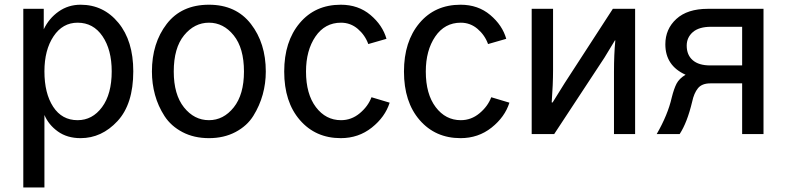

<svg xmlns="http://www.w3.org/2000/svg" viewBox="-20 -576 3374 825"><path d="M170.9 -269.5Q170.9 -174.8 208.5 -117.2Q246.1 -59.6 313.5 -59.6Q377 -59.6 418.5 -115.7Q460 -171.9 460 -269.5Q460 -362.3 420.4 -420.4Q380.9 -478.5 313.5 -478.5Q249 -478.5 210 -419.9Q170.9 -361.3 170.9 -269.5ZM80.1 229.5V-538.1H168V-450.2Q190.4 -497.1 231.9 -526.4Q273.4 -555.7 326.2 -555.7Q424.8 -555.7 488.8 -478Q552.7 -400.4 552.7 -269.5Q552.7 -128.9 484.9 -55.7Q417 17.6 326.2 17.6Q268.6 17.6 228.5 -11.2Q188.5 -40 170.9 -82V229.5Z M726.6 -268.6Q726.6 -169.9 770.5 -114.7Q814.5 -59.6 877.9 -59.6Q940.4 -59.6 984.4 -114.7Q1028.3 -169.9 1028.3 -268.6Q1028.3 -369.1 984.4 -423.8Q940.4 -478.5 877.9 -478.5Q815.4 -478.5 771 -424.3Q726.6 -370.1 726.6 -268.6ZM632.8 -268.6Q632.8 -390.6 696.3 -473.1Q759.8 -555.7 877.9 -555.7Q994.1 -555.7 1058.1 -473.1Q1122.1 -390.6 1122.1 -268.6Q1122.1 -217.8 1108.9 -169.9Q1095.7 -122.1 1068.8 -78.6Q1042 -35.2 992.2 -8.8Q942.4 17.6 877.9 17.6Q813.5 17.6 764.2 -8.3Q714.8 -34.2 687 -77.1Q659.2 -120.1 646 -168.5Q632.8 -216.8 632.8 -268.6Z M1201.2 -268.6Q1201.2 -397.5 1267.6 -476.6Q1334 -555.7 1444.3 -555.7Q1519.5 -555.7 1571.8 -511.7Q1624 -467.8 1640.6 -409.2L1562.5 -386.7Q1548.8 -424.8 1517.6 -451.7Q1486.3 -478.5 1445.3 -478.5Q1376 -478.5 1335.4 -418.9Q1294.9 -359.4 1294.9 -268.6Q1294.9 -171.9 1337.4 -115.7Q1379.9 -59.6 1445.3 -59.6Q1490.2 -59.6 1525.9 -89.4Q1561.5 -119.1 1576.2 -158.2L1654.3 -134.8Q1634.8 -73.2 1577.6 -27.8Q1520.5 17.6 1444.3 17.6Q1335.9 17.6 1268.6 -60.1Q1201.2 -137.7 1201.2 -268.6Z M1715.8 -268.6Q1715.8 -397.5 1782.2 -476.6Q1848.6 -555.7 1959 -555.7Q2034.2 -555.7 2086.4 -511.7Q2138.7 -467.8 2155.3 -409.2L2077.1 -386.7Q2063.5 -424.8 2032.2 -451.7Q2001 -478.5 1960 -478.5Q1890.6 -478.5 1850.1 -418.9Q1809.6 -359.4 1809.6 -268.6Q1809.6 -171.9 1852.1 -115.7Q1894.5 -59.6 1960 -59.6Q2004.9 -59.6 2040.5 -89.4Q2076.2 -119.1 2090.8 -158.2L2168.9 -134.8Q2149.4 -73.2 2092.3 -27.8Q2035.2 17.6 1959 17.6Q1850.6 17.6 1783.2 -60.1Q1715.8 -137.7 1715.8 -268.6Z M2264.6 0V-538.1H2356.4V-273.4Q2356.4 -215.8 2350.6 -135.7H2354.5L2406.2 -218.8L2613.3 -538.1H2709V0H2618.2V-266.6Q2618.2 -343.8 2624 -402.3H2622.1L2577.1 -328.1L2361.3 0Z M2930.7 -379.9Q2930.7 -339.8 2956.5 -317.4Q2982.4 -294.9 3031.2 -294.9H3168.9V-460.9H3035.2Q2983.4 -460.9 2957 -438Q2930.7 -415 2930.7 -379.9ZM2801.8 0Q2849.6 -83 2866.2 -156.2Q2876 -195.3 2887.2 -216.8Q2898.4 -238.3 2925.8 -254.9Q2838.9 -293.9 2838.9 -385.7Q2838.9 -451.2 2886.2 -494.6Q2933.6 -538.1 3021.5 -538.1H3260.7V0H3168.9V-217.8H3032.2Q2996.1 -217.8 2979 -196.8Q2961.9 -175.8 2954.1 -138.7Q2932.6 -48.8 2900.4 0Z"/></svg>

Font: Gothic A1 Medium
Style: Regular
Weight: 500
Designer: HanYang I&C Co.,Ltd.
Foundry: HanYang I&C Co.,Ltd.
Version: Version 2.50